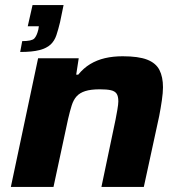

<svg xmlns="http://www.w3.org/2000/svg" viewBox="-20 -741 716 761"><path d="M60 -535 68 -578Q106 -578 116 -588.5Q126 -599 132 -624L134 -637H90L109 -721H232L218 -653Q211 -624 203.5 -601.5Q196 -579 180.5 -564.5Q165 -550 136.5 -542.5Q108 -535 60 -535ZM23 0 131 -510H292L282 -445H290Q311 -471 337.5 -487Q364 -503 396 -510.5Q428 -518 466 -518Q529 -518 563.5 -504.5Q598 -491 612 -463.5Q626 -436 626 -395Q626 -374 621.5 -343Q617 -312 611 -281L550 0H382L438 -267Q441 -282 445 -305Q449 -328 449 -339Q449 -360 442 -370Q435 -380 419 -383.5Q403 -387 376 -387Q340 -387 318 -380Q296 -373 283.5 -359Q271 -345 264 -322.5Q257 -300 250 -270L192 0Z"/></svg>

Font: Saira Expanded
Style: Bold Italic
Weight: 700
Width: 7
Italic angle: -12°
Designer: Hector Gatti with collaboration of the Omnibus-Type team
Foundry: Omnibus-Type
Version: Version 1.101